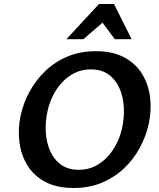

<svg xmlns="http://www.w3.org/2000/svg" viewBox="-20 -927 797 960"><path d="M348 13Q263 13 205.5 -18Q148 -49 116.5 -101Q85 -153 77 -217.5Q69 -282 83 -348Q96 -410 127 -467.5Q158 -525 205.5 -571Q253 -617 316.5 -644Q380 -671 459 -671Q544 -671 601.5 -640Q659 -609 691 -556.5Q723 -504 730.5 -439.5Q738 -375 724 -309Q711 -248 680 -190Q649 -132 601.5 -86.5Q554 -41 490.5 -14Q427 13 348 13ZM374 -78Q419 -78 455 -96Q491 -114 518.5 -144Q546 -174 564.5 -212Q583 -250 591 -290Q602 -341 599 -392Q596 -443 577.5 -485.5Q559 -528 523.5 -554Q488 -580 434 -580Q389 -580 353 -562Q317 -544 289.5 -514Q262 -484 243.5 -446Q225 -408 217 -368Q206 -317 209 -266Q212 -215 230.5 -172.5Q249 -130 284.5 -104Q320 -78 374 -78ZM312 -731 475 -907H550L516 -834L397 -731ZM554 -731 479 -832 475 -907H550L638 -731Z"/></svg>

Font: Ysabeau Infant
Style: Bold Italic
Weight: 700
Italic angle: -12°
Designer: Christian Thalmann (Catharsis Fonts)
Version: Version 2.001;gftools[0.9.30]; featfreeze: ss01,ss02,lnum